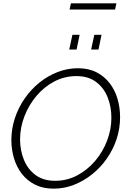

<svg xmlns="http://www.w3.org/2000/svg" viewBox="-20 -1123 764 1148"><path d="M301 5Q237 5 189.5 -19Q142 -43 110.5 -84Q79 -125 63.5 -177Q48 -229 48 -286Q48 -353 69 -416.5Q90 -480 127.5 -534Q165 -588 215 -628.5Q265 -669 324 -692Q383 -715 446 -715Q510 -715 557.5 -690.5Q605 -666 636.5 -624.5Q668 -583 683 -531Q698 -479 698 -422Q698 -355 677.5 -292.5Q657 -230 619.5 -176Q582 -122 531.5 -81.5Q481 -41 422.5 -18Q364 5 301 5ZM310 -42Q381 -42 442 -74.5Q503 -107 549 -161Q595 -215 620.5 -282.5Q646 -350 646 -419Q646 -485 623.5 -541.5Q601 -598 554.5 -633Q508 -668 437 -668Q366 -668 305 -636Q244 -604 198 -549.5Q152 -495 126 -427.5Q100 -360 100 -290Q100 -224 123 -167.5Q146 -111 192.5 -76.5Q239 -42 310 -42ZM394 -827 413 -915H456L438 -827ZM525 -827 544 -915H587L569 -827ZM396 -1066 404 -1103H676L668 -1066Z"/></svg>

Font: Raleway Thin Light
Style: Italic
Weight: 300
Italic angle: -12°
Version: Version 4.026